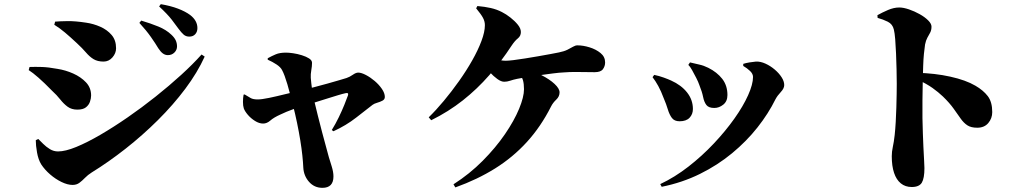

<svg xmlns="http://www.w3.org/2000/svg" viewBox="-20 -842 4970 923"><path d="M787 -577Q774 -577 763 -585Q752 -593 741 -610Q728 -632 706 -663.5Q684 -695 650 -732L659 -743Q703 -730 741 -714.5Q779 -699 804 -675Q819 -661 825 -647.5Q831 -634 831 -619Q831 -602 818.5 -589.5Q806 -577 787 -577ZM329 47Q305 47 276 33Q247 19 221 -3.5Q195 -26 178 -52Q164 -75 158 -109Q152 -143 152 -168L164 -174Q173 -165 187.5 -150.5Q202 -136 220 -125Q238 -114 259 -114Q294 -114 346.5 -135.5Q399 -157 462.5 -194Q526 -231 594 -278Q662 -325 728 -377.5Q794 -430 851 -482Q908 -534 949 -580L964 -570Q929 -493 871 -415.5Q813 -338 739 -264.5Q665 -191 583.5 -127Q502 -63 421 -13Q402 -1 388.5 13Q375 27 361.5 37Q348 47 329 47ZM352 -315Q324 -315 305 -329Q286 -343 269.5 -364Q253 -385 230 -406Q193 -444 165 -468.5Q137 -493 118 -505L122 -520Q149 -521 181 -520Q213 -519 256 -511Q295 -505 332 -488.5Q369 -472 393.5 -446Q418 -420 418 -383Q418 -369 412.5 -353Q407 -337 393 -326Q379 -315 352 -315ZM478 -546Q449 -546 430 -557.5Q411 -569 393.5 -589.5Q376 -610 349 -635Q318 -664 292.5 -685.5Q267 -707 241 -723L245 -738Q268 -740 305 -740.5Q342 -741 394 -733Q429 -728 462 -713.5Q495 -699 516.5 -674Q538 -649 538 -610Q538 -586 520.5 -566Q503 -546 478 -546ZM890 -666Q874 -666 863 -675.5Q852 -685 838 -704Q826 -721 805.5 -747.5Q785 -774 745 -811L753 -822Q800 -814 835.5 -800.5Q871 -787 894 -770Q929 -743 929 -707Q929 -689 918.5 -677.5Q908 -666 890 -666Z M1530 61Q1491 61 1465.5 32Q1440 3 1438 -37Q1437 -61 1433.5 -94.5Q1430 -128 1423.5 -168Q1417 -208 1408 -251.5Q1399 -295 1388 -338Q1381 -364 1374.5 -389.5Q1368 -415 1361.5 -437Q1355 -459 1348.5 -476.5Q1342 -494 1336 -505Q1329 -519 1309.5 -532Q1290 -545 1267 -555V-562Q1287 -573 1306 -581Q1325 -589 1355 -589Q1369 -589 1389.5 -586Q1410 -583 1431 -576.5Q1452 -570 1466 -561Q1480 -552 1480 -540Q1480 -524 1476.5 -504.5Q1473 -485 1474 -468Q1475 -459 1476.5 -442Q1478 -425 1481 -405.5Q1484 -386 1488 -368Q1498 -327 1508 -286Q1518 -245 1528 -208Q1538 -171 1546.5 -139.5Q1555 -108 1561 -86Q1566 -70 1574.5 -42.5Q1583 -15 1583 6Q1583 61 1530 61ZM1575 -217Q1593 -246 1608.5 -278Q1624 -310 1635.5 -338.5Q1647 -367 1653 -384Q1655 -391 1652 -393.5Q1649 -396 1641 -394Q1627 -391 1605.5 -384.5Q1584 -378 1557 -369.5Q1530 -361 1499.5 -351.5Q1469 -342 1437 -333Q1417 -327 1396 -319.5Q1375 -312 1357 -304.5Q1339 -297 1327 -291Q1296 -277 1279.5 -262.5Q1263 -248 1245 -248Q1226 -248 1206 -260.5Q1186 -273 1171.5 -290Q1157 -307 1152 -321Q1148 -333 1148 -352Q1148 -371 1151 -387L1156 -388Q1173 -378 1184.5 -371Q1196 -364 1219 -364Q1238 -364 1274 -371.5Q1310 -379 1352 -389.5Q1394 -400 1430 -408Q1456 -414 1488.5 -422.5Q1521 -431 1553.5 -440Q1586 -449 1611 -456.5Q1636 -464 1646 -467Q1661 -472 1676 -482.5Q1691 -493 1702 -493Q1717 -493 1739 -481.5Q1761 -470 1781.5 -452.5Q1802 -435 1816 -414.5Q1830 -394 1830 -376Q1830 -364 1818.5 -358Q1807 -352 1793 -348Q1779 -344 1771 -338Q1740 -314 1692 -276.5Q1644 -239 1583 -211Z M2160 44Q2238 -6 2300.5 -69Q2363 -132 2407.5 -197Q2452 -262 2475.5 -319Q2499 -376 2499 -413Q2499 -439 2494 -456.5Q2489 -474 2475 -484L2496 -511Q2543 -501 2582.5 -481Q2622 -461 2646 -438.5Q2670 -416 2670 -398Q2670 -378 2654 -363Q2638 -348 2629 -330Q2580 -233 2513 -159.5Q2446 -86 2360.5 -32.5Q2275 21 2169 59ZM2041 -278Q2076 -312 2113.5 -357Q2151 -402 2186.5 -452Q2222 -502 2250 -551.5Q2278 -601 2294.5 -645Q2311 -689 2311 -721Q2311 -739 2302 -756Q2293 -773 2269 -802L2275 -813Q2310 -810 2339 -803.5Q2368 -797 2393 -784Q2413 -774 2434 -757.5Q2455 -741 2469.5 -723Q2484 -705 2484 -688Q2484 -669 2469.5 -657.5Q2455 -646 2439 -622Q2390 -547 2332 -480.5Q2274 -414 2205 -359.5Q2136 -305 2053 -264ZM2404 -449Q2389 -449 2370.5 -462.5Q2352 -476 2336 -493.5Q2320 -511 2310 -524L2331 -569Q2343 -563 2367.5 -556.5Q2392 -550 2411 -550Q2424 -550 2448.5 -553Q2473 -556 2504 -561Q2535 -566 2567 -571.5Q2599 -577 2625.5 -582Q2652 -587 2667 -590Q2692 -595 2708 -603Q2724 -611 2735 -617.5Q2746 -624 2756 -624Q2783 -624 2814 -614.5Q2845 -605 2867 -587Q2889 -569 2889 -542Q2889 -524 2878.5 -509.5Q2868 -495 2839 -495Q2818 -495 2793.5 -495.5Q2769 -496 2743.5 -496Q2718 -496 2692 -494Q2669 -493 2638 -489Q2607 -485 2574.5 -480.5Q2542 -476 2513.5 -471.5Q2485 -467 2466 -463Q2447 -459 2432.5 -454Q2418 -449 2404 -449Z M3154 43Q3224 10 3289.5 -41Q3355 -92 3411.5 -152Q3468 -212 3510.5 -272Q3553 -332 3576.5 -384.5Q3600 -437 3600 -472Q3600 -487 3586 -500.5Q3572 -514 3553 -525V-535Q3565 -539 3583 -542Q3601 -545 3614 -546Q3636 -547 3660 -536Q3684 -525 3704.5 -507.5Q3725 -490 3737.5 -470.5Q3750 -451 3750 -433Q3750 -417 3733.5 -399.5Q3717 -382 3708 -365Q3674 -296 3621.5 -229.5Q3569 -163 3499.5 -105.5Q3430 -48 3345 -6Q3260 36 3161 56ZM3247 -259Q3222 -259 3210 -275Q3198 -291 3190.5 -316Q3183 -341 3171 -369Q3158 -404 3144.5 -428.5Q3131 -453 3117 -471L3125 -482Q3149 -477 3171 -469Q3193 -461 3206 -455Q3255 -433 3283 -397.5Q3311 -362 3311 -318Q3311 -293 3295 -276Q3279 -259 3247 -259ZM3414 -323Q3387 -323 3376 -337Q3365 -351 3360 -376Q3355 -401 3342 -433Q3337 -448 3327 -467.5Q3317 -487 3307 -505Q3297 -523 3289 -530L3297 -542Q3321 -536 3342 -531.5Q3363 -527 3385 -516Q3427 -495 3452 -463Q3477 -431 3477 -385Q3477 -355 3457 -339Q3437 -323 3414 -323Z M4363 57Q4332 57 4310.5 39.5Q4289 22 4278 -11Q4267 -44 4267 -91Q4267 -113 4272 -135.5Q4277 -158 4281 -193Q4284 -221 4286 -255.5Q4288 -290 4289 -325Q4290 -360 4290.5 -390Q4291 -420 4291 -439Q4291 -471 4290 -509.5Q4289 -548 4287.5 -585.5Q4286 -623 4283.5 -653.5Q4281 -684 4277 -700Q4271 -726 4248 -737.5Q4225 -749 4199 -756L4198 -769Q4221 -782 4249 -794Q4277 -806 4303 -806Q4323 -806 4349.5 -797Q4376 -788 4401 -774Q4426 -760 4442 -744Q4458 -728 4458 -714Q4458 -697 4451.5 -685Q4445 -673 4438 -660.5Q4431 -648 4427 -628Q4424 -608 4421.5 -582.5Q4419 -557 4418 -525Q4417 -493 4416 -455Q4415 -404 4414.5 -359Q4414 -314 4414.5 -274Q4415 -234 4416.5 -200Q4418 -166 4419 -137Q4421 -96 4422.5 -69.5Q4424 -43 4424 -34Q4424 15 4411.5 36Q4399 57 4363 57ZM4678 -228Q4648 -228 4630.5 -239.5Q4613 -251 4598.5 -271.5Q4584 -292 4564.5 -319.5Q4545 -347 4513 -378Q4491 -399 4463 -419Q4435 -439 4388 -461V-492Q4474 -490 4548.5 -473.5Q4623 -457 4669 -430Q4707 -408 4728.5 -380Q4750 -352 4750 -303Q4750 -273 4731 -250.5Q4712 -228 4678 -228Z"/></svg>

Font: Noto Serif SC ExtraLight Black
Style: Regular
Weight: 900
Version: Version 2.002-H1;hotconv 1.1.0;makeotfexe 2.6.0